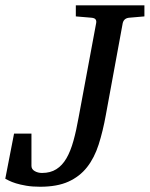

<svg xmlns="http://www.w3.org/2000/svg" viewBox="-40 -691 567 727"><path d="M450.2 -624Q429.7 -622.6 424.8 -604L360.8 -255.9Q349.6 -193.8 333.5 -143.6Q317.4 -93.3 289.6 -57.9Q261.7 -22.5 219 -3.2Q176.3 16.1 111.8 16.1Q82.5 16.1 59.6 12.2Q36.6 8.3 20.3 3.2Q3.9 -2 -6.1 -7.1Q-16.1 -12.2 -20 -14.2L13.2 -185.1H79.1V-63Q79.1 -50.3 91.3 -43.2Q103.5 -36.1 119.1 -36.1Q150.9 -36.1 173.3 -50.3Q195.8 -64.5 211.4 -91.3Q227.1 -118.2 238 -157.5Q249 -196.8 257.8 -247.1L324.2 -604Q325.7 -612.3 321.8 -617.7Q317.9 -623 305.2 -624L247.1 -628.9V-670.9H506.8V-628.9Z"/></svg>

Font: Charis SIL CyrE
Style: Italic
Weight: 400
Italic angle: -11°
Foundry: SIL International
Version: Version 5.000